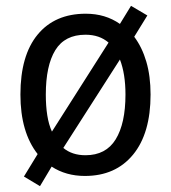

<svg xmlns="http://www.w3.org/2000/svg" viewBox="-20 -593 586 658"><path d="M496 -269Q496 -136 436 -63Q376 10 271 10Q206 10 157 -22L117 45L62 12L109 -65Q50 -140 50 -269Q50 -403 109 -474.5Q168 -546 274 -546Q341 -546 391 -511L429 -573L485 -540L440 -467Q467 -431 481.5 -381.5Q496 -332 496 -269ZM137 -269Q137 -230 142 -198Q147 -166 158 -142L352 -447Q321 -474 273 -474Q202 -474 169.5 -421Q137 -368 137 -269ZM410 -269Q410 -340 391 -389L197 -86Q227 -61 273 -61Q343 -61 376.5 -115.5Q410 -170 410 -269Z"/></svg>

Font: Noto Sans Khmer SemiCondensed
Style: Regular
Weight: 400
Width: 4
Designer: Danh Hong and the Monotype Design Team
Foundry: Monotype Imaging Inc.
Version: Version 2.004; ttfautohint (v1.8.4.7-5d5b)